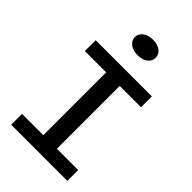

<svg xmlns="http://www.w3.org/2000/svg" viewBox="-272 -1012 1102 1102"><g transform="rotate(45 279.0 -460.5)"><path d="M224 -52V-635H334V-52ZM51 0V-88H507V0ZM51 -598V-686H507V-598ZM281 -795Q244 -795 220.5 -813Q197 -831 197 -857Q197 -885 220.5 -903Q244 -921 281 -921Q320 -921 343 -903Q366 -885 366 -857Q366 -831 343 -813Q320 -795 281 -795Z"/></g></svg>

Font: BioRhyme SemiExpanded
Style: Regular
Weight: 400
Width: 6
Designer: Aoife Mooney
Foundry: Aoife Mooney Type
Version: Version 1.600;gftools[0.9.33]